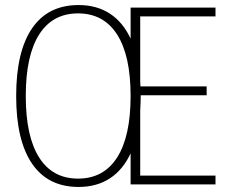

<svg xmlns="http://www.w3.org/2000/svg" viewBox="-20 -730 939 760"><path d="M535 -665V-409L536 -388H798V-353H537V-350Q537 -329 535 -291V-35H833V0H497V-123Q467 -58 415 -24Q363 10 291 10Q170 10 107 -82Q44 -174 44 -350Q44 -526 107 -618Q170 -710 291 -710Q363 -710 415 -676Q467 -642 497 -577V-700H833V-665ZM497 -350Q497 -510 443.5 -593.5Q390 -677 289 -677Q188 -677 135 -593.5Q82 -510 82 -350Q82 -190 135 -106.5Q188 -23 289 -23Q390 -23 443.5 -106.5Q497 -190 497 -350Z"/></svg>

Font: Sarabun Thin
Style: Regular
Weight: 250
Designer: Suppakit Chalermlarp | Katatrad Co.,Ltd.
Foundry: Cadson Demak Co.,Ltd.
Version: Version 1.000; ttfautohint (v1.6)